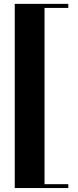

<svg xmlns="http://www.w3.org/2000/svg" viewBox="-20 -800 394 970"><path d="M54.5 150V-780.5H205V150ZM54.5 150V130.5H325V150ZM54.5 -760V-780.5H325V-760Z"/></svg>

Font: Bodoni Moda 11pt
Style: Bold
Weight: 700
Designer: Owen Earl
Foundry: indestructible type
Version: Version 2.004